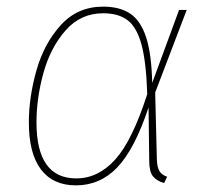

<svg xmlns="http://www.w3.org/2000/svg" viewBox="-20 -549 624 579"><path d="M439 -299 520 -519H543L448 -270L453 -68Q454 -43 461.5 -32Q469 -21 484 -16L475 3Q453 -3 441.5 -17Q430 -31 430 -64L428 -225Q386 -99 334 -44.5Q282 10 209 10Q140 10 103.5 -38Q67 -86 67 -180Q67 -256 90 -337Q113 -418 163.5 -473.5Q214 -529 291 -529Q341 -529 372.5 -508Q404 -487 420.5 -437Q437 -387 439 -299ZM90 -180Q90 -11 210 -11Q276 -11 327.5 -68Q379 -125 424 -265Q421 -361 407 -413.5Q393 -466 365.5 -487.5Q338 -509 291 -509Q223 -509 177.5 -457Q132 -405 111 -329Q90 -253 90 -180Z"/></svg>

Font: FiraGO Thin
Style: Italic
Weight: 100
Italic angle: -8°
Designer: bBox Type GmbH
Foundry: bBox Type GmbH
Version: Version 1.001